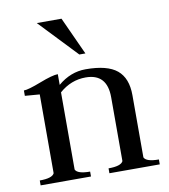

<svg xmlns="http://www.w3.org/2000/svg" viewBox="-78 -745 715 811"><g transform="rotate(-10 279.5 -339.0)"><path d="M240 -678 314 -516H288L134 -678ZM31 0V-21Q85 -21 94 -41V-379Q32 -384 31 -384V-407Q50 -407 105.5 -428.5Q161 -450 184 -450V-404Q238 -450 303 -450Q396 -450 437.5 -415.5Q479 -381 479 -308V-41Q488 -21 542 -21V0H326V-21Q380 -21 389 -41V-315Q389 -416 297 -416Q234 -416 184 -372V-41Q193 -21 247 -21V0Z"/></g></svg>

Font: Judson
Style: Regular
Weight: 400
Version: Version 20110429